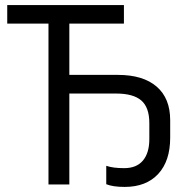

<svg xmlns="http://www.w3.org/2000/svg" viewBox="-20 -734 774 764"><path d="M476.1 9.8Q429.2 9.8 402.8 -1V-74.2Q429.7 -64.9 474.1 -64.9Q523.4 -64.9 548.8 -95.2Q574.2 -125.5 574.2 -180.2V-244.1Q574.2 -306.6 542.2 -334.2Q510.3 -361.8 441.9 -361.8H255.9V0H172.9V-640.1H8.8V-713.9H473.1V-640.1H255.9V-436H449.2Q549.3 -436 603.3 -389.4Q657.2 -342.8 657.2 -255.9V-186Q657.2 -93.3 609.4 -41.7Q561.5 9.8 476.1 9.8Z"/></svg>

Font: XL-Viking
Style: Regular
Weight: 400
Foundry: Ascender Corporation
Version: Version 1.10 March 23, 2015